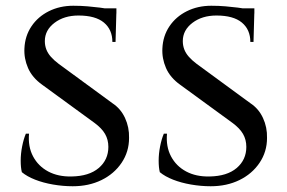

<svg xmlns="http://www.w3.org/2000/svg" viewBox="-20 -634 999 668"><path d="M235 -614Q261 -614 284.5 -612Q308 -610 327.5 -607.5Q347 -605 362 -601.5Q377 -598 385 -595L382 -488H371Q371 -531 341.5 -555.5Q312 -580 253 -580Q203 -580 169.5 -554.5Q136 -529 136 -491Q136 -476 141 -462.5Q146 -449 157 -436.5Q168 -424 184 -412L371 -275Q400 -256 415 -223.5Q430 -191 429 -154Q429 -106 403 -67.5Q377 -29 333 -7.5Q289 14 233 14Q199 14 164.5 8Q130 2 102 -9Q74 -20 56 -35Q52 -51 52 -75Q52 -99 57 -124.5Q62 -150 70 -169H81Q77 -124 95 -90Q113 -56 147.5 -37.5Q182 -19 229 -20Q290 -21 323.5 -49.5Q357 -78 357 -123Q357 -148 345.5 -168Q334 -188 308 -207L127 -339Q92 -364 77.5 -397.5Q63 -431 65 -466Q67 -509 89.5 -542.5Q112 -576 150 -595Q188 -614 235 -614ZM385 -605V-587H302V-605ZM715 -614Q741 -614 764.5 -612Q788 -610 807.5 -607.5Q827 -605 842 -601.5Q857 -598 865 -595L862 -488H851Q851 -531 821.5 -555.5Q792 -580 733 -580Q683 -580 649.5 -554.5Q616 -529 616 -491Q616 -476 621 -462.5Q626 -449 637 -436.5Q648 -424 664 -412L851 -275Q880 -256 895 -223.5Q910 -191 909 -154Q909 -106 883 -67.5Q857 -29 813 -7.5Q769 14 713 14Q679 14 644.5 8Q610 2 582 -9Q554 -20 536 -35Q532 -51 532 -75Q532 -99 537 -124.5Q542 -150 550 -169H561Q557 -124 575 -90Q593 -56 627.5 -37.5Q662 -19 709 -20Q770 -21 803.5 -49.5Q837 -78 837 -123Q837 -148 825.5 -168Q814 -188 788 -207L607 -339Q572 -364 557.5 -397.5Q543 -431 545 -466Q547 -509 569.5 -542.5Q592 -576 630 -595Q668 -614 715 -614ZM865 -605V-587H782V-605Z"/></svg>

Font: Cinzel Eorzea
Style: Regular
Weight: 500
Designer: Natanael Gama
Version: Version 2.000